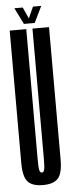

<svg xmlns="http://www.w3.org/2000/svg" viewBox="-55 -799 309 833"><g transform="rotate(-5 99.5 -382.5)"><path d="M97.9 5.2Q51.4 5.2 31.8 -16.8Q12.2 -38.8 12.2 -98.2V-675H84.4V-108.5Q84.4 -71.2 87.4 -60.2Q90.4 -49.2 97.9 -49.2Q105.4 -49.2 108.4 -60.2Q111.4 -71.2 111.4 -108.5V-675H183.5V-98.2Q183.5 -38.8 163.9 -16.8Q144.4 5.2 97.9 5.2ZM76.2 -698.5 40.9 -769.8H77.2L99.6 -720.6L121.9 -769.8H157.9L123.1 -698.5Z"/></g></svg>

Font: Anybody UltraCondensed Thin
Style: Regular
Weight: 100
Width: 1
Designer: Tyler Finck
Foundry: Etcetera Type Company
Version: Version 1.110